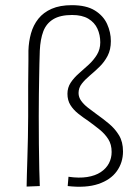

<svg xmlns="http://www.w3.org/2000/svg" viewBox="-20 -720 529 743"><path d="M83 2Q83 -15 84 -44Q85 -73 86 -109.5Q87 -146 88 -187.5Q89 -229 89 -270Q89 -300 89 -329.5Q89 -359 89 -386.5Q89 -414 89.5 -439Q90 -464 90 -485.5Q90 -507 90 -524Q91 -559 100 -591Q109 -623 128.5 -647.5Q148 -672 180 -686Q212 -700 258 -700Q314 -700 347 -679.5Q380 -659 394.5 -627Q409 -595 409 -561Q409 -528 396.5 -504Q384 -480 365 -461.5Q346 -443 327.5 -427.5Q309 -412 296.5 -396Q284 -380 284 -360Q284 -344 294 -330Q304 -316 320 -303.5Q336 -291 354 -278Q378 -261 401.5 -241.5Q425 -222 440.5 -196.5Q456 -171 456 -134Q456 -91 432 -57.5Q408 -24 360.5 -8Q313 8 242 0L245 -36Q286 -30 317.5 -35Q349 -40 370 -54Q391 -68 401.5 -88Q412 -108 412 -132Q412 -161 399 -181.5Q386 -202 365.5 -218.5Q345 -235 323 -251Q302 -265 283 -280Q264 -295 252.5 -313.5Q241 -332 241 -357Q241 -381 253.5 -400Q266 -419 285.5 -436Q305 -453 323.5 -470Q342 -487 355 -508Q368 -529 368 -556Q368 -585 357 -609Q346 -633 322 -647.5Q298 -662 259 -662Q213 -662 186 -645.5Q159 -629 147.5 -598.5Q136 -568 134 -524Q133 -498 132.5 -472.5Q132 -447 131.5 -418.5Q131 -390 130.5 -354Q130 -318 130 -271Q130 -216 130.5 -162.5Q131 -109 132 -66Q133 -23 134 0Z"/></svg>

Font: Truculenta ExtraLight
Style: Regular
Weight: 250
Version: Version 1.002